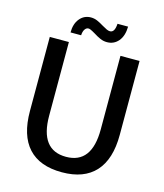

<svg xmlns="http://www.w3.org/2000/svg" viewBox="-127 -963 913 1068"><g transform="rotate(15 329.5 -429.0)"><path d="M71 -274V-700H181V-276Q181 -79 330 -79Q478 -79 478 -276V-700H588V-274Q588 -134 522.5 -62Q457 10 330 10Q202 10 136.5 -61.5Q71 -133 71 -274ZM265 -864Q284 -864 301.5 -856.5Q319 -849 340 -836Q357 -826 367 -821.5Q377 -817 386 -817Q413 -817 416 -868H477Q476 -814 450.5 -784Q425 -754 385 -754Q365 -754 346.5 -762Q328 -770 306 -784Q304 -785 290 -793Q276 -801 267 -801Q255 -801 246.5 -788.5Q238 -776 237 -754H176Q176 -804 201 -834Q226 -864 265 -864Z"/></g></svg>

Font: Sarabun Medium
Style: Regular
Weight: 500
Designer: Suppakit Chalermlarp | Katatrad Co.,Ltd.
Foundry: Cadson Demak Co.,Ltd.
Version: Version 1.000; ttfautohint (v1.6)